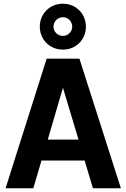

<svg xmlns="http://www.w3.org/2000/svg" viewBox="-20 -1017 683 1037"><path d="M320 -749C390 -749 444 -803 444 -873C444 -943 390 -997 320 -997C249 -997 195 -943 195 -873C195 -803 249 -749 320 -749ZM320 -924C347 -924 370 -902 370 -873C370 -845 347 -823 320 -823C292 -823 269 -845 269 -873C269 -902 292 -924 320 -924ZM482 0H633L409 -700H232L10 0H160L204 -150H437ZM238 -263 320 -543 404 -263Z"/></svg>

Font: Arthouse Owned
Style: Bold
Weight: 700
Designer: Jeremy Tribby
Foundry: Tribby Type
Version: Version 1.000;PS 001.000;hotconv 1.0.88;makeotf.lib2.5.64775